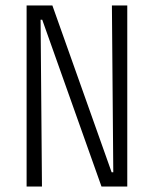

<svg xmlns="http://www.w3.org/2000/svg" viewBox="-20 -680 561 700"><path d="M77 0V-660H171L387 -52H393L388 -660H444V0H350L134 -608H128L133 0Z"/></svg>

Font: Bricolage Grotesque 12pt Condensed ExtraLight
Style: Regular
Weight: 200
Width: 3
Designer: Mathieu Triay
Foundry: Atelier Triay
Version: Version 1.001; ttfautohint (v1.8.4.7-5d5b);gftools[0.9.33.de